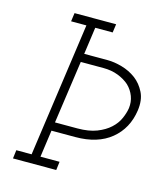

<svg xmlns="http://www.w3.org/2000/svg" viewBox="-106 -780 734 860"><g transform="rotate(15 261.0 -350.0)"><path d="M39.9 -39.4 35 0H235.6L240.5 -39.4H151.9L169.4 -164.7H280.3Q382.9 -164.7 445 -215.4Q507.1 -266.2 519.5 -352.3Q526.5 -401.5 509.3 -436.3Q492.1 -471 463.2 -492.8Q433.8 -514.6 397.8 -524.8Q361.7 -535 330.8 -535H222L239.5 -660.6H320.3L325.8 -700H133L127.5 -660.6H198.5L110.9 -39.4ZM175 -204.5 216.5 -496H321.5Q359.2 -496 389.8 -484.2Q420.3 -472.5 442 -453.2Q462.7 -433 472.4 -407Q482.1 -381 478.5 -352.3Q474.9 -328.4 463.2 -302.3Q451.6 -276.1 428.3 -254.8Q404.7 -233 368.1 -218.7Q331.5 -204.5 279 -204.5Z"/></g></svg>

Font: Josefin Slab Thin
Style: Italic
Weight: 100
Italic angle: -12°
Designer: Santiago Orozco
Foundry: Typemade
Version: Version 2.000